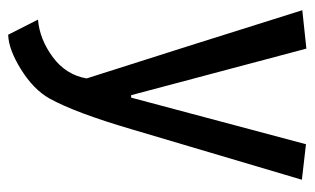

<svg xmlns="http://www.w3.org/2000/svg" viewBox="-170 -400 770 470"><g transform="rotate(90 215.0 -165.0)"><path d="M333 -529 420 -519 297 -104Q256 36 221 99Q199 138 150 168.5Q101 199 65 200L28 127Q76 123 119.5 91Q163 59 172 8Q100 -217 5 -520L99 -530L213 -101H219Z"/></g></svg>

Font: Magra
Style: Regular
Weight: 400
Designer: Viviana Monsalve
Foundry: Viviana Monsalve
Version: Version 1.001